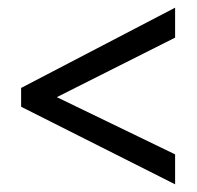

<svg xmlns="http://www.w3.org/2000/svg" viewBox="-20 -607 513 500"><path d="M436 -127V-205L128 -354L436 -509V-587L35 -378V-329Z"/></svg>

Font: Noto Sans Arabic UI Cn
Style: Regular
Weight: 400
Width: 3
Designer: Monotype Design Team, Nadine Chahine and Nizar Qandah
Foundry: Monotype Imaging Inc.
Version: Version 2.010